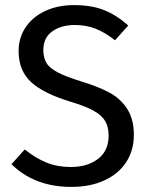

<svg xmlns="http://www.w3.org/2000/svg" viewBox="-20 -721 585 753"><path d="M483 -621 431 -563Q392 -594 354.5 -608.5Q317 -623 274 -623Q220 -623 185 -598Q150 -573 150 -525Q150 -495 162 -474.5Q174 -454 206.5 -437Q239 -420 301 -401Q366 -381 409 -358Q452 -335 478.5 -294.5Q505 -254 505 -192Q505 -132 475.5 -86Q446 -40 390.5 -14Q335 12 259 12Q116 12 25 -77L77 -135Q119 -101 162 -83.5Q205 -66 258 -66Q322 -66 364 -97.5Q406 -129 406 -189Q406 -223 393 -245.5Q380 -268 348.5 -286Q317 -304 257 -322Q151 -354 102 -399Q53 -444 53 -521Q53 -573 80.5 -614Q108 -655 157.5 -678Q207 -701 270 -701Q339 -701 388 -681.5Q437 -662 483 -621Z"/></svg>

Font: FiraGO
Style: Regular
Weight: 400
Designer: bBox Type
Foundry: bBox Type GmbH
Version: Version 1.001;April 20, 2020;FontCreator 12.0.0.2555 64-bit